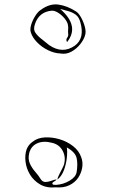

<svg xmlns="http://www.w3.org/2000/svg" viewBox="-20 -802 580 862"><path d="M250 -562Q224 -563 196 -576.5Q168 -590 146.5 -612Q125 -634 118 -658Q114 -671 120 -691Q126 -711 138 -730Q150 -749 162 -757Q203 -787 242 -781.5Q281 -776 319 -752Q332 -745 343.5 -724.5Q355 -704 361 -681.5Q367 -659 362 -644Q357 -625 340.5 -604Q324 -583 300.5 -570Q277 -557 250 -562ZM250 -762Q339 -685 281 -613Q275 -624 281.5 -632.5Q288 -641 286 -651Q285 -660 286 -670Q287 -680 285 -690Q283 -703 270.5 -718.5Q258 -734 241.5 -744.5Q225 -755 212 -754Q157 -749 138 -697Q128 -671 139 -655Q150 -639 169 -625Q177 -619 184.5 -612.5Q192 -606 200 -600Q260 -558 316 -597Q361 -630 341 -701Q335 -725 320 -736Q305 -747 286.5 -752Q268 -757 250 -762ZM230 39Q189 43 160 26Q131 9 114.5 -18.5Q98 -46 94.5 -77Q91 -108 100 -133Q109 -154 127 -166Q148 -183 180.5 -185Q213 -187 247 -177Q281 -167 308 -146Q335 -125 345 -95Q353 -74 349 -49.5Q345 -25 331 -4Q317 17 291.5 29.5Q266 42 230 39ZM234 3Q231 9 223 13Q215 17 215 22Q216 27 221.5 27.5Q227 28 232 28Q264 26 292 9.5Q320 -7 324 -29Q330 -66 324 -92.5Q318 -119 280 -140Q283 -121 280 -93Q277 -65 267 -38Q257 -11 238 4Q238 -3 245 -17Q252 -31 259.5 -45.5Q267 -60 268 -66Q276 -99 260.5 -126.5Q245 -154 213 -161Q175 -171 147 -158.5Q119 -146 111 -114Q105 -88 114 -68Q123 -48 138 -31Q153 -14 164 4Q172 15 184 15Q196 15 209.5 10Q223 5 234 3Z"/></svg>

Font: Rock 3D
Style: Regular
Weight: 400
Version: Version 1.000